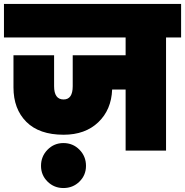

<svg xmlns="http://www.w3.org/2000/svg" viewBox="-31 -760 934 969"><path d="M-11 -571V-740H883V-571H807V0H603V-308H535Q531 -206 465 -143Q399 -80 290 -80Q167 -80 102 -145Q37 -210 37 -319V-481H242V-325Q242 -258 290 -258Q336 -258 336 -325V-481H603V-571ZM289 189Q242 189 209 156.5Q176 124 176 77Q176 29 209 -4.5Q242 -38 289 -38Q337 -38 370 -4.5Q403 29 403 77Q403 124 370 156.5Q337 189 289 189Z"/></svg>

Font: Poppins Black
Style: Regular
Weight: 900
Designer: Ninad Kale (Devanagari), Jonny Pinhorn (Latin)
Foundry: Indian Type Foundry
Version: Version 3.200;PS 1.000;hotconv 16.6.54;makeotf.lib2.5.65590